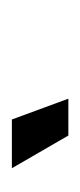

<svg xmlns="http://www.w3.org/2000/svg" viewBox="74 -782 135 323"><g transform="rotate(-90 141.5 -620.5)"><path d="M75 -573 20 -668H102L137 -573Z"/></g></svg>

Font: Bricolage Grotesque 96pt Condensed Light
Style: Regular
Weight: 300
Width: 3
Designer: Mathieu Triay
Foundry: Atelier Triay
Version: Version 1.001; ttfautohint (v1.8.4.7-5d5b);gftools[0.9.33.de